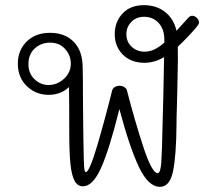

<svg xmlns="http://www.w3.org/2000/svg" viewBox="-20 -728 821 743"><path d="M750 -641Q750 -635 744.5 -628.5Q739 -622 737 -619Q705 -582 668 -547Q669 -501 667.5 -447Q666 -393 666 -371Q666 -352 664.5 -313.5Q663 -275 663 -244Q662 -125 649.5 -65Q637 -5 599 -5Q554 -5 517.5 -82Q481 -159 442 -306Q403 -149 371 -78Q339 -7 301 -7Q280 -7 268.5 -28.5Q257 -50 252.5 -94.5Q248 -139 248 -217Q248 -351 247 -391Q215 -361 168 -361Q119 -361 84 -394.5Q49 -428 49 -482Q49 -533 83 -567Q117 -601 174 -601Q231 -601 265.5 -566Q300 -531 300 -465Q301 -436 301 -354L302 -243L303 -174Q304 -105 305.5 -83.5Q307 -62 312 -62Q326 -62 356.5 -165.5Q387 -269 414 -378Q416 -386 424 -391Q432 -396 442 -396Q453 -396 461 -391Q469 -386 471 -379Q501 -262 534.5 -160Q568 -58 590 -58Q601 -58 604 -97.5Q607 -137 609 -243L612 -353L615 -507Q578 -485 539 -485Q487 -485 455.5 -516.5Q424 -548 424 -596Q424 -643 454 -675.5Q484 -708 537 -708Q585 -708 618.5 -682Q652 -656 663 -609L704 -654Q705 -655 710.5 -661Q716 -667 724 -667Q733 -667 741.5 -659Q750 -651 750 -641ZM616 -563V-574Q616 -615 594 -639Q572 -663 538 -663Q507 -663 488 -643Q469 -623 469 -596Q469 -566 489.5 -547Q510 -528 540 -528Q559 -528 577 -536.5Q595 -545 616 -563ZM254 -482Q254 -514 232 -538.5Q210 -563 174 -563Q139 -563 114.5 -540.5Q90 -518 90 -480Q90 -444 113.5 -421.5Q137 -399 168 -399Q201 -399 227.5 -423Q254 -447 254 -482Z"/></svg>

Font: Mali Light
Style: Regular
Weight: 300
Designer: Kitiyaporn Chalermlarp | Katatrad Aksorn Co.,Ltd.
Foundry: Cadson Demak Co.,Ltd.
Version: Version 1.000; ttfautohint (v1.6)